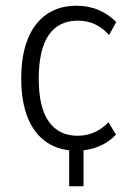

<svg xmlns="http://www.w3.org/2000/svg" viewBox="-20 -517 452 669"><path d="M221 132V-29H271V132ZM247 8Q186 8 143 -21Q100 -50 77 -106Q54 -162 54 -244Q54 -325 77 -381.5Q100 -438 143 -467.5Q186 -497 246 -497Q289 -497 324 -482Q359 -467 385 -440L360 -395Q339 -419 312 -432Q285 -445 251 -445Q184 -445 149.5 -394.5Q115 -344 115 -242Q115 -143 150 -93.5Q185 -44 250 -44Q284 -44 311 -57Q338 -70 358 -91L384 -48Q359 -21 323.5 -6.5Q288 8 247 8Z"/></svg>

Font: Nunito Sans 10pt Condensed Light
Style: Regular
Weight: 300
Width: 3
Designer: Vernon Adams
Foundry: Vernon Adams
Version: Version 3.101;gftools[0.9.27]